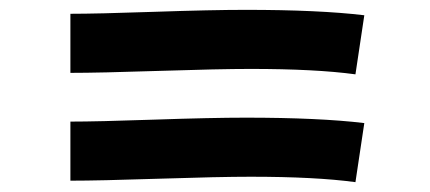

<svg xmlns="http://www.w3.org/2000/svg" viewBox="-20 -492 873 390"><path d="M720 -461 702 -341Q621 -352 489 -352Q426 -352 303.5 -348Q181 -344 123 -344V-464Q177 -464 293.5 -468Q410 -472 479 -472Q628 -472 720 -461ZM720 -242 702 -122Q621 -133 489 -133Q426 -133 303.5 -129Q181 -125 123 -125V-245Q177 -245 293.5 -249Q410 -253 479 -253Q628 -253 720 -242Z"/></svg>

Font: Boogaloo
Style: Regular
Weight: 400
Designer: John Vargas Beltran
Foundry: John Vargas Beltran
Version: Version 1.001